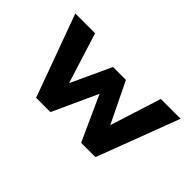

<svg xmlns="http://www.w3.org/2000/svg" viewBox="-64 -849 1167 1167"><g transform="rotate(45 520.0 -265.5)"><path d="M270 0 76 -531H246L358 -175L336 -177L468 -463H579L718 -177L698 -175L811 -531H981L780 0H657L496 -355L557 -359L393 0Z"/></g></svg>

Font: Lexend Tera
Style: Bold
Weight: 700
Designer: Bonnie Shaver-Troup, Thomas Jockin
Foundry: Lexend
Version: Version 1.007